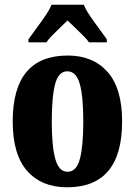

<svg xmlns="http://www.w3.org/2000/svg" viewBox="-20 -786 573 816"><path d="M265 10Q157 10 95.5 -59.5Q34 -129 34 -270Q34 -550 268 -550Q375 -550 437 -480.5Q499 -411 499 -270Q499 10 265 10ZM267 -56Q305 -56 319.5 -110.5Q334 -165 334 -270Q334 -376 319 -429.5Q304 -483 266 -483Q229 -483 214.5 -429.5Q200 -376 200 -270Q200 -165 215 -110.5Q230 -56 267 -56ZM101 -619Q114 -638 133.5 -664Q153 -690 171.5 -717Q190 -744 199 -766H336Q345 -744 363.5 -717Q382 -690 401.5 -664Q421 -638 434 -619V-606H358Q353 -615 335.5 -632.5Q318 -650 299 -668.5Q280 -687 267 -699Q254 -686 236 -669Q218 -652 202 -635.5Q186 -619 177 -606H101Z"/></svg>

Font: Noto Serif Tamil ExtraCondensed Black
Style: Regular
Weight: 900
Width: 2
Designer: Indian Type Foundry, Tom Grace, and the Monotype Design Team
Foundry: Monotype Imaging Inc.
Version: Version 2.004; ttfautohint (v1.8.4.7-5d5b)